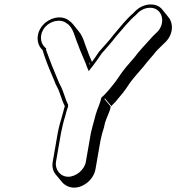

<svg xmlns="http://www.w3.org/2000/svg" viewBox="-20 -751 809 881"><path d="M320 110C365 110 410 71 418 26L441 -106C443 -115 445 -125 448 -136L457 -166C459 -174 460 -181 462 -188C469 -213 484 -237 488 -262L459 -297L462 -299L491 -264C492 -265 494 -268 497 -271C507 -280 514 -288 520 -296C536 -315 551 -333 565 -354C587 -389 614 -416 639 -446C653 -465 669 -482 684 -500C697 -519 718 -536 733 -552C775 -588 778 -642 753 -672L724 -708C711 -724 689 -733 662 -730C634 -727 612 -713 593 -692C558 -662 530 -625 500 -590C480 -563 455 -538 434 -513C424 -498 413 -482 402 -467L393 -488C389 -497 386 -506 383 -514C369 -546 363 -581 343 -605L314 -641C309 -647 303 -652 296 -657C260 -685 204 -668 176 -635C141 -594 149 -544 176 -521V-519C178 -514 180 -507 183 -497C190 -475 197 -459 205 -438L229 -381C233 -370 237 -360 242 -352C256 -326 263 -291 277 -265V-262C274 -255 273 -248 271 -241L265 -219C259 -201 249 -163 245 -141L222 -9C218 13 223 35 236 50L265 85C278 100 298 110 320 110ZM394 -457C393 -456 393 -455 392 -454C391 -457 389 -461 388 -465ZM293 60C257 60 231 27 237 -9L260 -141C264 -162 273 -200 279 -217L285 -240C287 -247 290 -256 293 -264L292 -268L293 -270C279 -295 273 -330 256 -361C252 -369 248 -377 244 -388C236 -407 228 -427 220 -446C210 -472 200 -497 191 -523L192 -529L187 -533C164 -553 159 -594 187 -627C210 -654 257 -667 286 -644C317 -625 321 -585 340 -541C343 -533 346 -524 350 -515L374 -458C376 -453 376 -450 378 -446L387 -425L404 -446C418 -464 434 -487 446 -505C466 -529 492 -556 511 -582C543 -618 570 -654 603 -682C620 -701 637 -712 661 -715C726 -722 747 -642 695 -598C688 -592 677 -581 668 -570C646 -545 619 -518 598 -489C573 -460 546 -431 523 -395C509 -374 495 -357 480 -339C472 -329 456 -312 445 -303C440 -277 428 -256 419 -225C417 -218 415 -210 413 -202L405 -173C402 -162 399 -150 397 -141L374 -9C368 28 329 60 293 60Z"/></svg>

Font: Blanket
Style: PosterObl
Weight: 900
Foundry: Cannot Into Space Fonts
Version: Version 0.9